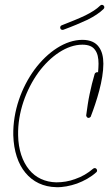

<svg xmlns="http://www.w3.org/2000/svg" viewBox="-20 -745 463 795"><path d="M235 -640C230 -638 228 -632 230 -627C232 -622 238 -620 243 -622C281 -636 314 -650 342 -663C370 -677 393 -692 409 -708C413 -712 413 -718 409 -722C405 -726 399 -726 395 -722C380 -707 359 -694 333 -681C306 -668 273 -655 235 -640ZM379 -32C383 -35 383 -42 379 -46C376 -50 369 -50 365 -46C344 -28 319 -13 292 -4C266 6 239 10 213 10C167 9 128 -9 101 -42C73 -76 56 -125 55 -185C53 -280 88 -374 139 -445C190 -514 257 -560 321 -560C346 -560 363 -553 373 -539C384 -525 388 -505 388 -481C388 -470 387 -458 386 -445L385 -446C380 -447 374 -444 372 -439C364 -412 357 -384 351 -355C345 -327 341 -297 337 -268C337 -266 337 -264 338 -263C338 -262 338 -262 339 -262C340 -260 341 -258 343 -258C344 -257 344 -257 345 -257H346C348 -257 350 -257 351 -258C352 -258 352 -258 352 -259C354 -260 356 -261 356 -263C368 -294 381 -332 391 -370C401 -408 408 -447 408 -481C408 -510 402 -534 389 -551C376 -569 354 -580 321 -580C251 -580 178 -531 123 -457C69 -383 33 -285 35 -185C37 -119 55 -66 85 -30C116 8 160 29 213 30C240 31 270 25 299 15C328 4 356 -11 379 -32Z"/></svg>

Font: Mistral SingleLine OTF-SVG Regular
Style: Regular
Weight: 300
Designer: François Chastanet, Élisa Garzelli, Anais Alves, Morgane Autin
Foundry: institut supérieur des arts et du design Toulouse / isdaT
Version: Version 1.000;hotconv 1.0.117;makeotfexe 2.5.65602 DEVELOPME